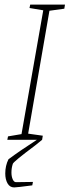

<svg xmlns="http://www.w3.org/2000/svg" viewBox="-20 -611 304 839"><path d="M196 -564 103 -27 167 -18 164 0Q161 2 133 25Q38 96 36 105Q30 123 30 143Q30 160 35.5 172.5Q41 185 50 185L124 184L121 199Q53 208 42 208Q23 208 13 190.5Q3 173 3 147Q3 113 17 85Q68 47 141 0H12L15 -15L74 -25L169 -566L109 -576L112 -591H264L261 -573Z"/></svg>

Font: Grenze Thin
Style: Italic
Weight: 250
Italic angle: -10°
Designer: Renata Polastri
Foundry: Omnibus-Type
Version: Version 1.002; ttfautohint (v1.8)